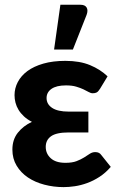

<svg xmlns="http://www.w3.org/2000/svg" viewBox="-20 -779 498 806"><path d="M32 0ZM400 -406.5Q392.5 -394.5 386 -391Q379.5 -387.5 369.5 -387.5Q361 -387.5 352 -392.8Q343 -398 330.2 -404Q317.5 -410 300 -415.2Q282.5 -420.5 257 -420.5Q217 -420.5 196.2 -406Q175.5 -391.5 175.5 -367.5Q175.5 -341.5 199 -326Q222.5 -310.5 268 -310.5H351V-223H268Q216.5 -223 194.2 -207Q172 -191 172 -162.5Q172 -134 193 -114.8Q214 -95.5 254.5 -95.5Q283 -95.5 301.2 -102.5Q319.5 -109.5 333 -118Q346.5 -126.5 357 -133.5Q367.5 -140.5 380 -140.5Q397 -140.5 405 -128.5L445 -78.5Q423 -53 397.5 -36.5Q372 -20 345.8 -10.5Q319.5 -1 294 2.8Q268.5 6.5 247 6.5Q205 6.5 166 -3.8Q127 -14 97.2 -34Q67.5 -54 49.8 -83.5Q32 -113 32 -151Q32 -193 54.8 -221.8Q77.5 -250.5 114 -267.5Q94.5 -277.5 80.5 -290.5Q66.5 -303.5 57.8 -318Q49 -332.5 45 -348.2Q41 -364 41 -379.5Q41 -408.5 54.8 -434.8Q68.5 -461 95.2 -480.8Q122 -500.5 162 -512Q202 -523.5 254.5 -523.5Q315 -523.5 358.2 -505.5Q401.5 -487.5 431.5 -458.5ZM207 -571 233.5 -759H318Q337 -759 343.8 -747.2Q350.5 -735.5 343.5 -716.5L286 -571Z"/></svg>

Font: Lato Heavy
Style: Regular
Weight: 800
Designer: Lukasz Dziedzic
Foundry: tyPoland Lukasz Dziedzic
Version: Version 2.007; 2014-02-27